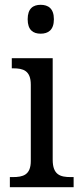

<svg xmlns="http://www.w3.org/2000/svg" viewBox="-20 -778 338 798"><path d="M149 -638C180 -638 204 -653 204 -698C204 -743 180 -758 149 -758C118 -758 95 -743 95 -698C95 -653 118 -638 149 -638ZM21 0H286V-42H274C231 -42 199 -51 199 -114V-536H29V-494H35C76 -494 108 -485 108 -426V-109C108 -50 75 -42 33 -42H21Z"/></svg>

Font: Noto Serif Sinhala SemiCondensed
Style: Regular
Weight: 400
Width: 4
Designer: Jelle Bosma - Monotype Design Team
Foundry: Monotype Imaging Inc.
Version: Version 2.007